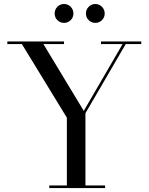

<svg xmlns="http://www.w3.org/2000/svg" viewBox="-20 -962 764 982"><path d="M433.5 -859Q419.5 -873 419.5 -893Q419.5 -913 433.5 -927.2Q447.5 -941.5 467.5 -941.5Q487.5 -941.5 501.5 -927.2Q515.5 -913 515.5 -893Q515.5 -873 501.5 -859Q487.5 -845 467.5 -845Q447.5 -845 433.5 -859ZM273.5 -859Q259.5 -873 259.5 -893Q259.5 -913 273.5 -927.2Q287.5 -941.5 307.5 -941.5Q327.5 -941.5 341.5 -927.2Q355.5 -913 355.5 -893Q355.5 -873 341.5 -859Q327.5 -845 307.5 -845Q287.5 -845 273.5 -859ZM232 -13.5H322V-360L92 -736.5H17.5V-750H307.5V-736.5H202L408.5 -395L607 -736.5H496.5V-750H702.5V-736.5H623L417 -383V-13.5H517.5V0H232Z"/></svg>

Font: Bodoni* 16pt
Style: Regular
Weight: 400
Version: Version 2.3